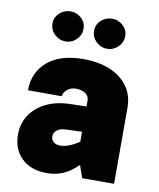

<svg xmlns="http://www.w3.org/2000/svg" viewBox="-86 -841 759 915"><g transform="rotate(10 293.0 -383.5)"><path d="M527.8 -367.7V0H373.5L352.5 -60.1Q315.4 -24.4 280 -9.5Q244.6 5.4 202.6 5.4Q126 5.4 81.1 -37.4Q36.1 -80.1 36.1 -152.3Q36.1 -205.6 63.2 -246.6Q90.3 -287.6 138.9 -311.8Q187.5 -335.9 251.5 -337.9L334.5 -340.3V-367.7Q334.5 -391.6 315.4 -403.3Q296.4 -415 271.5 -415Q246.6 -415 229.7 -401.6Q212.9 -388.2 209.5 -367.7H46.4Q46.4 -455.1 108.2 -507.6Q169.9 -560.1 282.2 -560.1Q355 -560.1 410.2 -537.1Q465.3 -514.2 496.6 -471.2Q527.8 -428.2 527.8 -367.7ZM198.7 -172.4Q198.7 -154.8 210.7 -144.8Q222.7 -134.8 243.7 -134.8Q281.2 -134.8 334.5 -168.9V-217.8L254.4 -214.8Q229 -213.9 213.9 -202.1Q198.7 -190.4 198.7 -172.4ZM106 -701.7Q106 -731.9 128.7 -752.7Q151.4 -773.4 181.6 -773.4Q211.9 -773.4 234.1 -752.7Q256.3 -731.9 256.3 -701.7Q256.3 -671.4 234.1 -649.7Q211.9 -627.9 181.6 -627.9Q151.4 -627.9 128.7 -649.7Q106 -671.4 106 -701.7ZM307.1 -701.7Q307.1 -731.9 329.8 -752.7Q352.5 -773.4 382.8 -773.4Q413.1 -773.4 435.5 -752.7Q458 -731.9 458 -701.7Q458 -671.4 435.5 -649.7Q413.1 -627.9 382.8 -627.9Q352.5 -627.9 329.8 -649.7Q307.1 -671.4 307.1 -701.7Z"/></g></svg>

Font: Estedad-FD Black
Style: Regular
Weight: 900
Designer: Amin Abedi
Version: Version 7.3